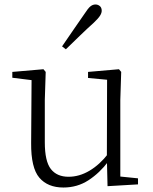

<svg xmlns="http://www.w3.org/2000/svg" viewBox="-20 -823 683 857"><path d="M263 14Q193 14 155.5 -30Q118 -74 119 -185L121 -478L140 -463L35 -476V-502L174 -514L184 -502L180 -377V-188Q180 -103 207 -68.5Q234 -34 286 -34Q334 -34 379.5 -61Q425 -88 463 -137L482 -103H464Q425 -51 375 -18.5Q325 14 263 14ZM460 8 457 -116V-117L458 -467L373 -475V-502L511 -514L521 -502L517 -377V-35L596 -27V0ZM257 -616Q283 -655 309.5 -692.5Q336 -730 359 -764Q373 -786 383.5 -794.5Q394 -803 406 -803Q417 -803 425.5 -796Q434 -789 434 -775Q434 -765 426.5 -753Q419 -741 399 -722Q370 -696 338.5 -665.5Q307 -635 274 -603Z"/></svg>

Font: Noto Serif JP
Style: Regular
Weight: 200
Designer: Ryoko NISHIZUKA 西塚涼子 (kana & ideographs); Frank Grießhammer (Latin, Greek & Cyrillic); Wenlong ZHANG 张文龙 (bopomofo); San
Foundry: Adobe
Version: Version 2.001;hotconv 1.1.0;makeotfexe 2.6.0